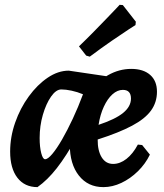

<svg xmlns="http://www.w3.org/2000/svg" viewBox="-20 -755 672 787"><path d="M310.1 -232.2 296.3 -195.9Q251.4 -114.9 212.9 -65.8Q174.4 -16.6 133.6 12Q80.8 12 51.2 -26.5Q21.6 -65 21.6 -133.5Q21.6 -194.1 42.3 -252.9Q62.9 -311.8 98 -359.8Q133 -407.9 175.6 -436.6Q218.1 -465.4 261.9 -465.4L438.1 -439.4ZM164.8 -102.3Q176.1 -102.3 194.3 -123.9Q212.5 -145.5 234.2 -182.9Q255.8 -220.3 278.3 -268.3Q300.8 -316.3 320.2 -368.6Q297.4 -378.2 273.5 -383.3Q249.5 -388.4 231.4 -388.4Q209.7 -388.4 189.2 -359Q168.7 -329.5 155.6 -284.2Q142.5 -238.9 142.5 -189.2Q142.5 -152.5 149 -127.4Q155.5 -102.3 164.8 -102.3ZM623.4 -379.2Q623.4 -335.4 598.9 -301.7Q574.5 -268 521.3 -239.7Q468.2 -211.3 380.4 -183.2Q380 -137.3 396.8 -110.2Q413.6 -83.1 443.7 -83.1Q471.9 -83.1 498.3 -103.7Q524.7 -124.3 545.1 -162.4L562.7 -160.5L594.4 -121.2Q576.3 -83.5 545.2 -53Q514.2 -22.6 477.5 -5.3Q440.8 12 403.7 12Q340.7 12 303.4 -35.2Q266.1 -82.4 266.1 -162Q266.1 -222.7 286.7 -278.4Q307.3 -334.2 342.7 -378Q378.2 -421.8 423.4 -447.2Q468.6 -472.6 517.8 -472.6Q567.5 -472.6 595.4 -448.1Q623.4 -423.5 623.4 -379.2ZM483.6 -386.6Q461.2 -386.6 440.8 -368.3Q420.5 -350 405.6 -317.7Q390.6 -285.4 384 -243.3Q453 -266.2 484.9 -292.4Q516.8 -318.5 516.8 -351Q516.8 -386.6 483.6 -386.6ZM535.4 -652.4Q535.4 -652.4 507.7 -634.6Q480.1 -616.7 437.3 -587.2Q394.5 -557.6 348 -522.8L333.2 -527.1L303.7 -565Q334.3 -594.4 364 -624.7Q393.6 -655 417.6 -679.8Q441.7 -704.6 456 -719.9Q470.4 -735.3 470.4 -735.3L483.5 -734.2L536.8 -666.1Z"/></svg>

Font: Alegreya
Style: Italic
Weight: 400
Italic angle: -7°
Designer: Juan Pablo del Peral
Foundry: Huerta Tipografica
Version: Version 2.009